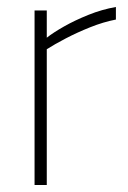

<svg xmlns="http://www.w3.org/2000/svg" viewBox="-20 -530 368 550"><path d="M79 0V-500H114V-422Q133 -437 164 -454.5Q195 -472 233.5 -487.5Q272 -503 312 -510V-474Q276 -467 238.5 -452Q201 -437 168.5 -420Q136 -403 114 -389V0Z"/></svg>

Font: Cairo Play ExtraLight
Style: Regular
Weight: 250
Version: Version 3.119